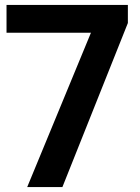

<svg xmlns="http://www.w3.org/2000/svg" viewBox="-20 -760 569 780"><path d="M90.5 0 366 -667 410 -627H6.5V-740H499.5V-666.5L233.5 0Z"/></svg>

Font: Encode Sans SemiExpanded SemiBold
Style: Regular
Weight: 600
Width: 6
Designer: Multiple Designers
Foundry: Impallari Type
Version: Version 3.002